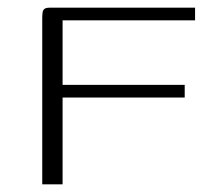

<svg xmlns="http://www.w3.org/2000/svg" viewBox="-20 -480 563 500"><path d="M90 0V-432Q90 -442 91 -448Q92 -454 96 -457Q100 -460 110 -460H488V-427H143V-259H461V-226H143V0Z"/></svg>

Font: Genos Light
Style: Regular
Weight: 300
Designer: Robert E. Leuschke
Foundry: Robert E. Leuschke
Version: Version 1.010